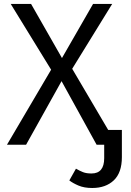

<svg xmlns="http://www.w3.org/2000/svg" viewBox="-20 -726 655 963"><path d="M442.6 216.9Q402.6 216.9 374.1 204.9Q345.6 192.8 327.7 179L361 120Q379.5 130.8 396.2 137.4Q412.8 144.1 439 144.1Q502.6 144.1 502.6 67.2V0H464.6L288.7 -319L110.8 0H14.9L236.4 -376.4L33.8 -706.2H135.9L290.8 -434.9L446.7 -706.2H542.6L342.1 -381L522.6 -74.4H591.3V62.1Q591.3 140 550.8 178.5Q510.3 216.9 442.6 216.9Z"/></svg>

Font: FiraCode Nerd Font
Style: Regular
Weight: 400
Designer: Carrois Corporate, Edenspiekermann AG, Nikita Prokopov
Foundry: Carrois Corporate, Edenspiekermann AG, Nikita Prokopov
Version: Version 6.002;Nerd Fonts 2.1.0